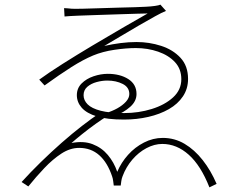

<svg xmlns="http://www.w3.org/2000/svg" viewBox="-20 -772 1040 827"><path d="M256 -737Q265 -737 272.5 -736Q280 -735 288 -734.5Q296 -734 304 -734Q310 -734 338.5 -734.5Q367 -735 406.5 -736.5Q446 -738 487.5 -739Q529 -740 562 -741Q595 -742 609 -743Q630 -744 647.5 -746.5Q665 -749 671 -752L695 -725Q679 -719 647.5 -701.5Q616 -684 577 -661.5Q538 -639 499 -615.5Q460 -592 429 -574Q464 -582 499.5 -586.5Q535 -591 568 -591Q623 -591 674 -574.5Q725 -558 757.5 -523Q790 -488 790 -432Q790 -390 768 -357Q746 -324 707.5 -302Q669 -280 619 -268.5Q569 -257 514 -257Q442 -257 397.5 -270.5Q353 -284 332 -308Q311 -332 311 -362Q311 -392 331.5 -412.5Q352 -433 383 -443.5Q414 -454 444 -454Q497 -454 532.5 -431.5Q568 -409 568 -367Q568 -336 541 -312Q514 -288 474 -272Q468 -271 457 -272.5Q446 -274 444 -273Q422 -260 392 -238.5Q362 -217 334 -194.5Q306 -172 288 -156Q340 -166 379 -151Q418 -136 444.5 -104.5Q471 -73 485 -32Q502 -72 531.5 -105Q561 -138 600 -158Q639 -178 681 -178Q732 -178 775 -152.5Q818 -127 853 -82.5Q888 -38 913 20L882 35Q845 -59 793 -105.5Q741 -152 679 -152Q645 -152 611 -134Q577 -116 550 -84.5Q523 -53 508 -13Q504 -3 502.5 8Q501 19 500 27H470Q469 20 467.5 8Q466 -4 463 -12Q443 -72 407.5 -103.5Q372 -135 321 -135Q282 -135 244.5 -110.5Q207 -86 171 -48Q135 -10 102 31L73 12Q111 -30 155.5 -73.5Q200 -117 245.5 -157Q291 -197 333 -229.5Q375 -262 408 -284Q411 -285 417.5 -285Q424 -285 430.5 -285.5Q437 -286 439 -286Q463 -293 485.5 -305.5Q508 -318 522.5 -334Q537 -350 537 -367Q537 -396 508.5 -410.5Q480 -425 442 -425Q420 -425 396 -418.5Q372 -412 356 -398Q340 -384 340 -362Q340 -340 357.5 -322.5Q375 -305 413.5 -295Q452 -285 515 -285Q577 -285 633.5 -302.5Q690 -320 725.5 -352.5Q761 -385 761 -431Q761 -475 733.5 -504.5Q706 -534 661 -549.5Q616 -565 565 -565Q524 -565 473 -557.5Q422 -550 381 -533Q338 -515 287.5 -483Q237 -451 172 -404L149 -429Q190 -459 250 -497Q310 -535 377 -575Q444 -615 507 -651.5Q570 -688 616 -714Q605 -714 571.5 -713Q538 -712 493.5 -710.5Q449 -709 402.5 -707.5Q356 -706 317 -704.5Q278 -703 258 -701Z"/></svg>

Font: Noto Sans SC Thin Thin
Style: Regular
Weight: 250
Version: Version 2.004-H2;hotconv 1.0.118;makeotfexe 2.5.65603